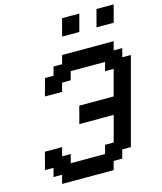

<svg xmlns="http://www.w3.org/2000/svg" viewBox="-156 -1237 1138 1349"><g transform="rotate(-15 413.0 -562.5)"><path d="M125 0H500L516.6 -62.5H579.1L596.2 -125H658.7Q686.5 -229.5 742.4 -437.7Q798.3 -646 826.2 -750H763.7L780.3 -812.5H717.8L734.4 -875H359.4L342.8 -812.5H280.3L263.7 -750H201.2Q195.8 -729.5 184.6 -687.7Q173.3 -646 167.5 -625H292.5L309.1 -687.5H371.6L388.7 -750H638.7L621.6 -687.5H684.1L633.8 -500H383.8Q378.4 -479 367.4 -437.5Q356.4 -396 350.6 -375H600.6L550.3 -187.5H487.8L471.2 -125H221.2L237.8 -187.5H175.3L191.9 -250H66.9Q61.5 -229 50.3 -187.3Q39.1 -145.5 33.7 -125H96.2L79.1 -62.5H141.6ZM643.1 -1000H768.1Q773.9 -1020.5 784.9 -1062.3Q795.9 -1104 801.3 -1125H676.3Q670.9 -1104 659.9 -1062.3Q648.9 -1020.5 643.1 -1000ZM393.1 -1000H518.1Q523.9 -1020.5 534.9 -1062.3Q545.9 -1104 551.3 -1125H426.3Q420.4 -1104 409.4 -1062.3Q398.4 -1020.5 393.1 -1000Z"/></g></svg>

Font: Faithful 32x
Style: Oblique
Weight: 400
Foundry: Faithful Resource Pack
Version: Version 1.0; January 27, 2023